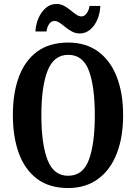

<svg xmlns="http://www.w3.org/2000/svg" viewBox="-20 -940 687 970"><path d="M324 10Q230 10 168 -36Q106 -82 75.5 -165Q45 -248 45 -359Q45 -470 75.5 -552Q106 -634 168 -679.5Q230 -725 325 -725Q414 -725 476 -679.5Q538 -634 570 -551.5Q602 -469 602 -358Q602 -247 570 -164.5Q538 -82 475.5 -36Q413 10 324 10ZM324 -52Q399 -52 429 -132.5Q459 -213 459 -358Q459 -503 429 -583Q399 -663 325 -663Q252 -663 220.5 -583Q189 -503 189 -358Q189 -213 220 -132.5Q251 -52 324 -52ZM383 -771Q362 -771 344 -780.5Q326 -790 311 -802.5Q296 -815 282 -824.5Q268 -834 255 -834Q238 -834 227.5 -817.5Q217 -801 215 -781H159Q161 -818 175 -849.5Q189 -881 212 -900.5Q235 -920 265 -920Q286 -920 303.5 -910.5Q321 -901 336 -888.5Q351 -876 365 -866.5Q379 -857 392 -857Q407 -857 418.5 -873.5Q430 -890 432 -910H487Q485 -872 471.5 -840.5Q458 -809 435 -790Q412 -771 383 -771Z"/></svg>

Font: Noto Serif Ethiopic ExtraCondensed
Style: Bold
Weight: 700
Width: 2
Designer: Monotype Design Team
Foundry: Monotype Imaging Inc.
Version: Version 2.102; ttfautohint (v1.8.4.7-5d5b)